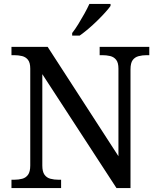

<svg xmlns="http://www.w3.org/2000/svg" viewBox="-20 -951 803 971"><path d="M38 0V-42H51Q74 -42 92.5 -47Q111 -52 122 -67.5Q133 -83 133 -114V-604Q133 -634 121.5 -648.5Q110 -663 91.5 -667.5Q73 -672 51 -672H38V-714H221L579 -161V-604Q579 -634 567.5 -648.5Q556 -663 537.5 -667.5Q519 -672 497 -672H484V-714H735V-672H722Q700 -672 681 -667Q662 -662 651 -647Q640 -632 640 -600V0H569L194 -576V-114Q194 -83 205 -67.5Q216 -52 235 -47Q254 -42 276 -42H289V0ZM345 -784Q360 -803 376 -829Q392 -855 407 -882Q422 -909 432 -931H539V-921Q530 -908 512 -888Q494 -868 471.5 -846Q449 -824 426 -804.5Q403 -785 383 -771H345Z"/></svg>

Font: Noto Serif Kannada
Style: Regular
Weight: 400
Designer: Universal Thirst, Indian Type Foundry and the Monotype Design Team
Foundry: Monotype Imaging Inc.
Version: Version 2.003